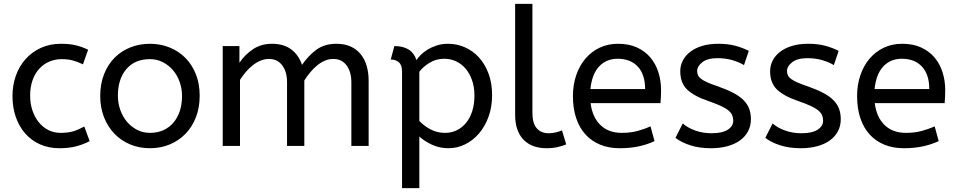

<svg xmlns="http://www.w3.org/2000/svg" viewBox="-20 -760 4983 1000"><path d="M412 -425Q383 -439 358 -445.5Q333 -452 302 -452Q267 -452 236.5 -439Q206 -426 184 -401.5Q162 -377 149.5 -342Q137 -307 137 -262Q137 -221 148.5 -186Q160 -151 181 -124.5Q202 -98 231 -83Q260 -68 296 -68Q334 -68 361 -76Q388 -84 419 -101L447 -25Q415 -8 377 2Q339 12 290 12Q234 12 189 -8Q144 -28 112 -64Q80 -100 62.5 -150Q45 -200 45 -260Q45 -316 62.5 -365.5Q80 -415 113 -452Q146 -489 192.5 -510.5Q239 -532 297 -532Q342 -532 375 -524Q408 -516 439 -501Z M928 -260Q928 -299 915.5 -334Q903 -369 880.5 -395Q858 -421 827.5 -436.5Q797 -452 761 -452Q682 -452 638 -400Q594 -348 594 -262Q594 -223 606.5 -187.5Q619 -152 641.5 -125.5Q664 -99 694.5 -83.5Q725 -68 761 -68Q800 -68 831 -82Q862 -96 883.5 -121.5Q905 -147 916.5 -182Q928 -217 928 -260ZM502 -260Q502 -323 522 -373.5Q542 -424 576.5 -459Q611 -494 658.5 -513Q706 -532 761 -532Q815 -532 862.5 -513Q910 -494 945 -459Q980 -424 1000 -374Q1020 -324 1020 -262Q1020 -200 1000.5 -149.5Q981 -99 946 -63Q911 -27 863.5 -7.5Q816 12 761 12Q705 12 657.5 -8Q610 -28 575.5 -64Q541 -100 521.5 -150Q502 -200 502 -260Z M1227 -433Q1255 -475 1297.5 -503.5Q1340 -532 1396 -532Q1458 -532 1497 -502.5Q1536 -473 1553 -422Q1584 -468 1626.5 -500Q1669 -532 1732 -532Q1774 -532 1805.5 -518Q1837 -504 1858 -478.5Q1879 -453 1889.5 -417.5Q1900 -382 1900 -339V0H1810V-332Q1810 -386 1785 -419.5Q1760 -453 1716 -453Q1693 -453 1672 -444Q1651 -435 1632 -419.5Q1613 -404 1596 -383.5Q1579 -363 1565 -341V0H1475V-332Q1475 -386 1450 -419.5Q1425 -453 1381 -453Q1359 -453 1338 -444.5Q1317 -436 1297.5 -421Q1278 -406 1261 -386Q1244 -366 1230 -344V0H1140V-520H1227Z M2034 -520Q2126 -520 2149 -447Q2156 -458 2170.5 -473Q2185 -488 2206 -501Q2227 -514 2254 -523Q2281 -532 2314 -532Q2359 -532 2400.5 -514Q2442 -496 2473.5 -462Q2505 -428 2524 -378Q2543 -328 2543 -265Q2543 -203 2524.5 -152Q2506 -101 2474.5 -64.5Q2443 -28 2402 -8Q2361 12 2316 12Q2269 12 2229.5 -6.5Q2190 -25 2164 -49V220H2074V-387Q2074 -421 2057.5 -435.5Q2041 -450 2015 -450ZM2451 -262Q2451 -307 2438.5 -342.5Q2426 -378 2404.5 -403Q2383 -428 2354.5 -441Q2326 -454 2294 -454Q2251 -454 2216.5 -432.5Q2182 -411 2164 -386V-130Q2190 -103 2223.5 -85.5Q2257 -68 2298 -68Q2332 -68 2360 -82Q2388 -96 2408.5 -121.5Q2429 -147 2440 -182.5Q2451 -218 2451 -262Z M2753 -172Q2753 -118 2775.5 -92Q2798 -66 2838 -66Q2857 -66 2875 -70.5Q2893 -75 2907 -81L2929 -8Q2911 0 2884.5 6Q2858 12 2826 12Q2791 12 2761.5 2Q2732 -8 2710 -29Q2688 -50 2675.5 -83Q2663 -116 2663 -163V-740H2753Z M3056 -223Q3065 -150 3107 -109Q3149 -68 3218 -68Q3263 -68 3299 -77.5Q3335 -87 3368 -102L3389 -25Q3353 -8 3308 2Q3263 12 3207 12Q3151 12 3106 -6.5Q3061 -25 3029.5 -59.5Q2998 -94 2981 -144.5Q2964 -195 2964 -260Q2964 -318 2981 -368Q2998 -418 3029 -454.5Q3060 -491 3103 -511.5Q3146 -532 3199 -532Q3255 -532 3297 -513Q3339 -494 3367 -461Q3395 -428 3409 -384Q3423 -340 3423 -291Q3423 -256 3420 -223ZM3197 -454Q3138 -454 3100.5 -414Q3063 -374 3055 -296H3340Q3340 -372 3302 -413Q3264 -454 3197 -454Z M3536 -117Q3562 -94 3601.5 -80Q3641 -66 3686 -66Q3742 -66 3770.5 -84.5Q3799 -103 3799 -132Q3799 -147 3793.5 -160Q3788 -173 3773.5 -185Q3759 -197 3734 -208.5Q3709 -220 3669 -234Q3595 -259 3559 -293.5Q3523 -328 3523 -389Q3523 -419 3536.5 -445Q3550 -471 3575.5 -490.5Q3601 -510 3637.5 -521Q3674 -532 3721 -532Q3772 -532 3810.5 -521.5Q3849 -511 3880 -495L3855 -421Q3828 -437 3793.5 -447Q3759 -457 3717 -457Q3665 -457 3638 -436Q3611 -415 3611 -390Q3611 -378 3615.5 -368Q3620 -358 3632 -349Q3644 -340 3664 -331Q3684 -322 3714 -312Q3763 -295 3797 -277.5Q3831 -260 3852 -239Q3873 -218 3882 -193.5Q3891 -169 3891 -139Q3891 -104 3876 -76Q3861 -48 3834 -28.5Q3807 -9 3768.5 1.5Q3730 12 3683 12Q3623 12 3576 -3Q3529 -18 3498 -42Z M4004 -117Q4030 -94 4069.5 -80Q4109 -66 4154 -66Q4210 -66 4238.5 -84.5Q4267 -103 4267 -132Q4267 -147 4261.5 -160Q4256 -173 4241.5 -185Q4227 -197 4202 -208.5Q4177 -220 4137 -234Q4063 -259 4027 -293.5Q3991 -328 3991 -389Q3991 -419 4004.5 -445Q4018 -471 4043.5 -490.5Q4069 -510 4105.5 -521Q4142 -532 4189 -532Q4240 -532 4278.5 -521.5Q4317 -511 4348 -495L4323 -421Q4296 -437 4261.5 -447Q4227 -457 4185 -457Q4133 -457 4106 -436Q4079 -415 4079 -390Q4079 -378 4083.5 -368Q4088 -358 4100 -349Q4112 -340 4132 -331Q4152 -322 4182 -312Q4231 -295 4265 -277.5Q4299 -260 4320 -239Q4341 -218 4350 -193.5Q4359 -169 4359 -139Q4359 -104 4344 -76Q4329 -48 4302 -28.5Q4275 -9 4236.5 1.5Q4198 12 4151 12Q4091 12 4044 -3Q3997 -18 3966 -42Z M4536 -223Q4545 -150 4587 -109Q4629 -68 4698 -68Q4743 -68 4779 -77.5Q4815 -87 4848 -102L4869 -25Q4833 -8 4788 2Q4743 12 4687 12Q4631 12 4586 -6.5Q4541 -25 4509.5 -59.5Q4478 -94 4461 -144.5Q4444 -195 4444 -260Q4444 -318 4461 -368Q4478 -418 4509 -454.5Q4540 -491 4583 -511.5Q4626 -532 4679 -532Q4735 -532 4777 -513Q4819 -494 4847 -461Q4875 -428 4889 -384Q4903 -340 4903 -291Q4903 -256 4900 -223ZM4677 -454Q4618 -454 4580.5 -414Q4543 -374 4535 -296H4820Q4820 -372 4782 -413Q4744 -454 4677 -454Z"/></svg>

Font: ABeeZee
Style: Regular
Weight: 400
Designer: Anja Meiners
Foundry: Anja Meiners
Version: Version 1.001